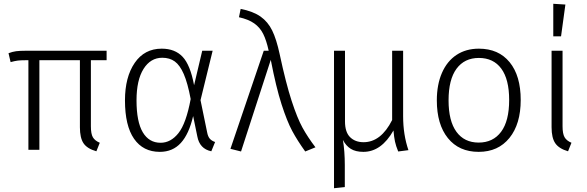

<svg xmlns="http://www.w3.org/2000/svg" viewBox="-20 -791 3101 1014"><path d="M460 -473V-124Q460 -84 470.5 -66Q481 -48 507 -37L489 8Q440 -6 421 -34.5Q402 -63 402 -119V-473H188V0H130V-473H117Q89 -473 73.5 -471Q58 -469 36 -463L25 -510Q46 -518 65 -520.5Q84 -523 115 -523H543V-473Z M1005 -341 1048 -523H1103L1039 -262L1074 -92Q1078 -70 1088 -58.5Q1098 -47 1116 -41L1096 8Q1034 -5 1022 -71L1000 -178Q978 -83 935 -36Q892 11 824 11Q736 11 688 -58Q640 -127 640 -261Q640 -384 691.5 -459Q743 -534 834 -534Q904 -534 944.5 -491Q985 -448 1005 -341ZM701 -261Q701 -148 734 -92.5Q767 -37 828 -37Q882 -37 922.5 -88Q963 -139 987 -268Q971 -353 950.5 -400Q930 -447 903 -466.5Q876 -486 837 -486Q775 -486 738 -427Q701 -368 701 -261Z M1457 -505Q1490 -351 1520 -259Q1550 -167 1577.5 -117Q1605 -67 1646 -13L1592 9Q1551 -48 1523.5 -99Q1496 -150 1467 -240Q1438 -330 1410 -475L1253 9L1197 -5L1373 -523H1399Q1387 -578 1370 -612Q1353 -646 1322.5 -667.5Q1292 -689 1242 -700L1251 -744Q1317 -731 1356 -703.5Q1395 -676 1417.5 -630Q1440 -584 1457 -505Z M2083 9Q2071 -20 2066 -43.5Q2061 -67 2058 -102Q1994 11 1899 11Q1858 11 1832.5 -5Q1807 -21 1791 -52Q1801 8 1801 80V197L1744 203V-523H1802V-150Q1802 -93 1829 -66.5Q1856 -40 1900 -40Q1992 -40 2051 -157V-523H2109V-177Q2109 -80 2137 2Z M2730 -263Q2730 -136 2670.5 -62.5Q2611 11 2508 11Q2404 11 2345.5 -61.5Q2287 -134 2287 -261Q2287 -344 2314 -406Q2341 -468 2391 -501Q2441 -534 2509 -534Q2613 -534 2671.5 -462.5Q2730 -391 2730 -263ZM2349 -261Q2349 -152 2390.5 -95Q2432 -38 2508 -38Q2584 -38 2626.5 -95Q2669 -152 2669 -263Q2669 -372 2627.5 -428.5Q2586 -485 2509 -485Q2433 -485 2391 -428Q2349 -371 2349 -261Z M2951 -124Q2951 -85 2961.5 -66.5Q2972 -48 2998 -37L2980 8Q2932 -6 2912.5 -34.5Q2893 -63 2893 -119V-523H2951ZM2966 -767 2943 -599H2902V-771Z"/></svg>

Font: Fira Sans Light
Style: Regular
Weight: 300
Designer: bBox Type GmbH & Carrois Corporate GbR & Edenspiekermann AG
Foundry: bBox Type GmbH & Carrois Corporate GbR & Edenspiekermann AG
Version: Version 4.301